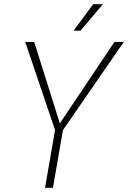

<svg xmlns="http://www.w3.org/2000/svg" viewBox="-20 -901 614 921"><path d="M244 -277 101 -700H144L267 -309L529 -700H574L282 -277L234 0H196ZM427 -881H474L366 -754H333Z"/></svg>

Font: Sarabun Thin
Style: Italic
Weight: 250
Italic angle: -10°
Designer: Suppakit Chalermlarp | Katatrad Co.,Ltd.
Foundry: Cadson Demak Co.,Ltd.
Version: Version 1.000; ttfautohint (v1.6)